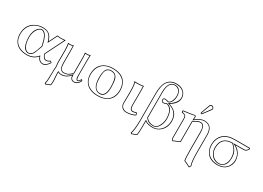

<svg xmlns="http://www.w3.org/2000/svg" viewBox="-15 -1580 3702 2701"><g transform="rotate(30 1835.5 -230.0)"><path d="M276.9 -443.8Q376 -443.8 416.5 -372.1Q430.2 -347.7 440.9 -312L507.8 -445.8Q546.4 -439.9 564.9 -439.9Q594.2 -439.9 642.1 -444.8L484.9 -130.9Q497.6 -83 531.2 -69.3Q536.6 -67.4 540 -66.9Q578.6 -67.9 597.2 -90.3Q609.9 -87.4 628.9 -70.3Q581.1 9.3 524.9 9.8Q462.4 8.3 436 -63Q374 9.8 268.1 9.8Q122.6 9.8 64.5 -88.9Q36.1 -138.2 36.1 -202.1Q36.1 -353.5 156.7 -415Q213.4 -443.8 276.9 -443.8ZM390.1 -206.1 381.8 -241.2Q354.5 -370.1 299.8 -396.5Q288.1 -401.9 276.9 -401.9Q241.2 -401.9 210 -353Q176.3 -299.8 175.8 -226.1Q175.8 -115.7 218.3 -62Q242.7 -32.2 275.9 -32.2Q292 -32.2 304.9 -39.6Q317.9 -46.9 326.9 -56.9Q335.9 -66.9 345.9 -87.9Q356 -108.9 361.6 -123.5Q367.2 -138.2 377 -167.5ZM276.9 -434.1Q181.2 -434.1 115.7 -375.5Q46.4 -312 45.9 -202.1Q45.9 -80.6 140.1 -28.8Q193.4 -0.5 268.1 0Q370.1 -1 428.2 -69.3L439.5 -82.5L445.3 -66.4Q470.2 -1 524.9 0Q573.7 -1.5 616.2 -68.4Q607.4 -75.2 600.6 -78.6Q578.1 -57.1 540 -57.1Q514.6 -57.1 492.7 -89.8Q481.4 -107.4 475.6 -128.4L474.6 -131.8L625 -433.6Q585.4 -430.2 564.9 -430.2Q545.4 -430.7 513.7 -435.1L438.5 -285.2L431.6 -309.1Q407.2 -390.1 362.3 -415.5Q328.6 -434.1 276.9 -434.1ZM400.4 -205.6 386.2 -164.6Q356.4 -77.1 335.9 -51.8Q310.5 -22.5 275.9 -22Q199.2 -22 174.3 -141.1Q166 -182.1 166 -226.1Q166 -327.1 220.2 -383.3Q248.5 -411.6 276.9 -412.1Q343.3 -412.1 380.9 -286.1Q387.2 -265.1 391.6 -243.2Z M1048.8 -342.8V-130.9Q1048.8 -51.3 1063 -43.5Q1066.9 -42 1069.8 -42Q1088.9 -42 1107.9 -83.5Q1108.4 -85 1108.9 -85.9L1130.9 -66.9Q1096.2 9.3 1035.2 9.8Q991.7 9.8 975.1 -28.8Q969.2 -43.9 968.8 -62Q906.7 5.9 836.9 9.8Q832 10.3 827.1 9.8Q797.9 9.3 776.9 -2V-0.5Q776.4 3.4 775.9 4.9Q775.9 12.2 778.3 40.5Q783.7 103 784.2 136.2Q784.2 175.8 777.8 207L698.7 237.8L688 220.2Q701.7 184.6 702.1 40Q702.1 25.4 702.1 6.8Q702.1 -7.3 704.1 -30.3Q706.1 -49.8 706.1 -59.1Q706.1 -64 703.6 -78.6Q700.2 -101.6 699.7 -111.8V-321.8Q699.2 -395.5 689 -431.2Q701.7 -429.2 724.1 -429.2Q753.4 -429.7 777.8 -439Q777.8 -438 779.8 -342.8V-153.8Q779.8 -47.4 836.4 -40.5Q841.3 -40 846.2 -40Q911.1 -40 957 -90.8Q963.9 -98.6 968.8 -106V-321.8Q968.8 -398.9 962.9 -431.2Q975.6 -429.2 998 -429.2Q1027.3 -429.7 1051.8 -439Q1051.8 -438 1048.8 -342.8ZM1039.1 -342.8Q1039.1 -369.1 1041.5 -424.8Q1019.5 -418.9 998 -418.9Q986.8 -418.9 974.6 -419.9Q978.5 -386.7 979 -321.8V-103L977.1 -100.6Q943.4 -49.8 881.8 -34.7Q863.3 -30.3 846.2 -29.8Q770.5 -31.2 770 -153.8V-342.8Q770 -369.1 768.6 -425.3Q746.6 -418.9 724.1 -418.9Q713.4 -418.9 702.1 -419.9Q710 -383.3 710 -321.8V-111.8Q710 -102.5 713.4 -82.5Q715.8 -65.4 715.8 -59.1Q715.8 -48.3 713.9 -28.3Q711.9 -5.9 711.9 6.8Q711.9 170.9 701.7 210Q700.2 214.8 699.2 218.8L703.1 225.6L769 199.7Q773.9 169.9 773.9 136.2Q773.9 127 766.6 17.6Q766.1 9.3 766.1 4.9Q766.1 0.5 767.1 -2.9V-19.5L782.2 -10.7Q800.8 -0.5 827.1 0Q896 0 953.6 -60.5Q958 -64.9 961.4 -68.8L979 -87.9V-62Q979 -12.2 1020 -2Q1027.3 0 1035.2 0Q1087.9 -1.5 1118.7 -64.5L1112.3 -69.8Q1092.3 -32.7 1069.8 -32.2Q1043 -32.2 1040 -81.1Q1039.1 -95.7 1039.1 -130.9Z M1413.6 -389.2Q1339.8 -389.2 1324.7 -310.1Q1318.8 -279.8 1318.8 -228Q1318.8 -65.4 1402.8 -43.5Q1417.5 -40 1432.6 -40Q1518.1 -42.5 1518.6 -187Q1518.6 -325.7 1481.9 -364.3Q1457.5 -388.7 1413.6 -389.2ZM1176.8 -205.1Q1176.8 -352.1 1287.6 -410.2Q1344.7 -439.5 1420.9 -439Q1589.4 -439 1641.6 -316.9Q1660.6 -271 1660.6 -213.9Q1660.6 -76.7 1555.2 -20.5Q1497.6 9.8 1418.9 9.8Q1272.5 9.8 1210.4 -84Q1177.2 -135.3 1176.8 -205.1ZM1413.6 -398.9Q1491.7 -398.9 1515.1 -322.8Q1528.8 -276.4 1528.8 -187Q1528.8 -41 1444.3 -30.8Q1438.5 -30.3 1432.6 -29.8Q1309.6 -33.2 1308.6 -228Q1308.6 -339.8 1345.7 -375.5Q1371.1 -398.4 1413.6 -398.9ZM1186.5 -205.1Q1186.5 -80.1 1288.1 -27.8Q1343.3 0 1418.9 0Q1572.3 0 1626.5 -105Q1650.4 -152.3 1650.9 -213.9Q1650.9 -357.9 1538.6 -407.2Q1488.8 -428.7 1420.9 -429.2Q1275.9 -430.2 1217.3 -331.1Q1187 -278.3 1186.5 -205.1Z M1786.6 -261.2 1785.6 -321.8Q1783.7 -394.5 1767.6 -429.2L1769.5 -431.2Q1781.7 -429.2 1813.5 -429.2Q1879.9 -429.2 1912.6 -438Q1914.6 -438.5 1915.5 -439Q1915.5 -438 1917.5 -342.8V-272Q1917.5 -236.8 1917 -178.2Q1916.5 -143.1 1916.5 -130.9Q1917.5 -55.2 1953.6 -54.2Q1988.3 -54.7 2011.7 -65.9Q2028.3 -54.2 2028.8 -24.9Q1970.2 9.8 1881.8 9.8Q1819.8 9.8 1794.4 -43.9Q1784.7 -65.4 1784.7 -87.9Q1784.7 -98.1 1785.6 -135.3Q1787.1 -222.7 1786.6 -261.2ZM1796.9 -261.2Q1797.4 -222.2 1795.4 -134.8Q1794.4 -98.1 1794.4 -87.9Q1794.4 -38.1 1834 -13.2Q1855.5 -0.5 1881.8 0Q1963.9 -0.5 2018.6 -30.8Q2016.6 -45.9 2010.3 -54.2Q1987.3 -43.9 1953.6 -43.9Q1907.2 -45.4 1906.7 -130.9Q1906.7 -143.6 1907.2 -178.7Q1907.7 -237.8 1907.7 -272V-342.8Q1907.7 -369.6 1906.2 -426.3Q1864.3 -418.9 1813.5 -418.9Q1799.8 -418.9 1782.2 -419.9Q1794.4 -385.7 1795.9 -322.3Z M2188.5 -80.1Q2228.5 -24.4 2306.6 -23.9Q2369.1 -23.9 2401.9 -108.9Q2419.4 -154.8 2419.4 -200.2Q2419.4 -309.6 2366.7 -356.9Q2346.2 -375 2320.8 -379.9Q2290 -365.2 2272.5 -365.2Q2247.1 -365.2 2237.8 -388.2Q2234.9 -396 2234.9 -402.8Q2234.9 -424.3 2254.9 -431.6Q2259.3 -433.1 2263.7 -433.1Q2291 -432.6 2323.7 -420.9Q2361.3 -428.2 2379.4 -499Q2385.7 -524.9 2385.7 -545.9Q2385.7 -619.1 2338.9 -649.9Q2317.9 -663.1 2292.5 -663.1Q2214.4 -663.1 2195.3 -566.9Q2189 -533.2 2188.5 -490.2ZM2188.5 61Q2188.5 162.1 2179.7 207L2096.7 237.8L2084.5 220.2Q2108.4 155.8 2108.9 9.8V-429.2Q2108.9 -660.2 2249 -692.4Q2273.4 -698.2 2302.7 -698.2Q2387.2 -698.2 2433.6 -643.6Q2464.4 -606.4 2464.8 -556.2Q2463.4 -460.9 2353.5 -401.9Q2449.2 -370.1 2483.9 -305.2Q2506.3 -261.7 2506.8 -204.1Q2506.8 -106 2440.4 -42Q2385.7 9.3 2312.5 9.8Q2229 9.3 2188.5 -21.5ZM2180.2 -74.7 2178.7 -77.1V-490.2Q2179.7 -672.9 2292.5 -672.9Q2357.4 -672.9 2384.3 -607.9Q2395.5 -579.1 2395.5 -545.9Q2395.5 -485.4 2367.2 -442.4Q2349.1 -416.5 2325.7 -411.1L2322.8 -410.6L2320.3 -411.6Q2288.1 -422.9 2263.7 -422.9Q2249 -422.9 2245.1 -407.7Q2244.6 -404.8 2244.6 -402.8Q2244.6 -381.8 2265.1 -376Q2269.5 -375 2272.5 -375Q2289.6 -375.5 2316.4 -389.2L2319.3 -390.6L2322.8 -389.6Q2405.3 -373 2424.8 -256.8Q2429.2 -229 2429.7 -200.2Q2429.7 -124.5 2392.6 -66.9Q2358.9 -14.2 2306.6 -14.2Q2222.2 -14.6 2180.2 -74.7ZM2178.7 61V-41.5L2194.8 -29.3Q2233.9 -0.5 2312.5 0Q2402.3 0 2456.5 -76.2Q2496.1 -132.8 2496.6 -204.1Q2496.6 -340.8 2363.8 -387.7Q2357.9 -389.6 2350.6 -392.6L2328.1 -399.9L2349.1 -410.6Q2450.7 -472.7 2454.6 -556.2Q2454.6 -636.2 2380.9 -670.9Q2344.7 -687.5 2302.7 -688Q2161.1 -688 2129.4 -543Q2119.1 -494.1 2118.7 -429.2V9.8Q2118.7 154.8 2095.7 218.8L2100.6 226.1L2170.9 199.7Q2178.7 155.8 2178.7 61Z M2628.4 -313Q2628.4 -360.4 2611.3 -371.1Q2598.6 -378.4 2563.5 -381.8Q2558.1 -399.4 2561.5 -416Q2712.4 -435.5 2732.4 -441.4Q2736.8 -442.9 2739.3 -443.8Q2761.2 -442.4 2762.2 -426.8Q2762.2 -424.8 2759.8 -382.3Q2836.4 -444.3 2900.4 -444.8Q3034.7 -442.9 3035.2 -284.2V0Q3035.2 146.5 3057.1 205.1L3038.1 236.8L2935.5 188Q2925.8 141.1 2925.3 0V-276.9Q2925.3 -374 2877.4 -387.2Q2870.6 -388.7 2864.3 -389.2Q2822.3 -389.2 2769.5 -349.6Q2764.2 -345.7 2758.3 -341.3Q2758.3 -327.6 2758.3 -321.3V-13.2L2649.4 33.2L2628.4 -1ZM2879.4 -681.2Q2903.8 -681.2 2916 -658.2Q2919.9 -649.9 2920.4 -643.1Q2919.4 -633.8 2915.5 -627.9L2823.2 -505.9Q2816.9 -498.5 2812.5 -498Q2800.3 -501 2797.4 -512.2Q2797.9 -515.6 2799.3 -521L2851.1 -664.1Q2858.4 -680.2 2879.4 -681.2ZM2638.2 -313V-3.9L2653.3 20.5L2748.5 -19.5V-321.3Q2748.5 -329.1 2748.5 -341.3V-346.2L2752.4 -349.1Q2808.1 -392.1 2844.7 -397.5Q2855 -398.9 2864.3 -398.9Q2923.8 -398.9 2933.6 -306.6Q2935.1 -292 2935.5 -276.9V0Q2935.5 135.7 2944.3 181.2L3034.2 224.1L3046.4 204.1Q3025.4 142.6 3025.4 0V-284.2Q3025.4 -422.9 2921.9 -434.1Q2911.1 -435.1 2900.4 -435.1Q2838.9 -434.6 2766.1 -374.5L2749 -360.4L2750 -382.8Q2751 -407.2 2752.4 -427.2Q2752 -432.6 2743.7 -433.6Q2742.7 -433.6 2741.2 -434.1Q2717.3 -425.8 2570.3 -407.2Q2570.3 -398.9 2571.8 -391.1Q2620.1 -386.2 2631.3 -360.4Q2638.2 -343.8 2638.2 -313ZM2879.4 -670.9Q2865.7 -669.9 2860.8 -660.6L2808.6 -517.6Q2807.6 -514.6 2807.1 -511.7Q2809.1 -509.3 2811.5 -508.3Q2814 -510.7 2815.4 -512.2L2907.2 -634.3Q2910.2 -638.7 2910.2 -643.1Q2910.2 -659.7 2890.6 -668.5Q2884.8 -670.9 2879.4 -670.9Z M3371.1 -23.9Q3434.6 -23.9 3466.3 -86.9Q3484.9 -125 3484.9 -174.8Q3484.9 -266.6 3431.2 -326.7Q3416 -343.3 3396 -360.8Q3250 -360.8 3226.1 -235.4Q3222.2 -212.9 3221.7 -188Q3221.7 -118.7 3267.1 -68.8Q3309.6 -24.4 3371.1 -23.9ZM3582 -360.8H3445.8Q3516.6 -324.2 3545.9 -247.6Q3559.6 -210.4 3560.1 -171.9Q3560.1 -103.5 3515.1 -51.8Q3460.9 9.3 3363.8 9.8Q3234.9 9.8 3178.2 -82.5Q3147 -134.8 3147 -204.1Q3147.9 -301.3 3211.9 -366.2Q3275.9 -428.7 3400.9 -429.2H3642.1L3652.8 -417Q3629.9 -373.5 3605 -364.7Q3594.2 -360.8 3582 -360.8ZM3371.1 -14.2Q3279.8 -14.2 3234.9 -98.1Q3211.9 -142.1 3211.9 -188Q3211.9 -315.9 3308.6 -355.5Q3346.7 -370.6 3396 -371.1H3399.4L3402.3 -368.7Q3470.7 -308.6 3487.3 -244.1Q3495.1 -212.9 3494.6 -174.8Q3494.6 -77.1 3435.1 -34.2Q3406.2 -14.6 3371.1 -14.2ZM3582 -371.1Q3613.3 -371.1 3632.3 -401.4Q3636.2 -407.7 3640.6 -415.5L3637.7 -418.9H3400.9Q3279.3 -418.5 3218.8 -358.9Q3157.2 -295.9 3156.7 -204.1Q3156.7 -84 3243.7 -30.8Q3293.9 -0.5 3363.8 0Q3490.2 0 3534.2 -101.1Q3549.3 -137.2 3549.8 -171.9Q3549.8 -265.6 3478 -327.1Q3460 -342.3 3441.4 -352.1L3404.8 -371.1Z"/></g></svg>

Font: Linux Biolinum Outline O
Style: Bold
Weight: 700
Designer: Philipp H. Poll
Foundry: Philipp H. Poll
Version: Version 0.9.2